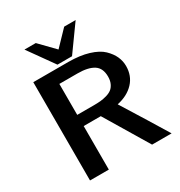

<svg xmlns="http://www.w3.org/2000/svg" viewBox="-205 -1036 1102 1176"><g transform="rotate(-30 346.5 -447.5)"><path d="M141 -895H221L322 -791L422 -895H503L373 -714H270ZM88 0V-695H335Q417 -695 477.5 -676.5Q538 -658 569.5 -627.5Q601 -597 615.5 -564.5Q630 -532 630 -497Q630 -428 586.5 -381.5Q543 -335 468 -319Q590 -124 665 0H527L342 -308H221V0ZM221 -387H339Q366 -387 386.5 -389Q407 -391 430 -397.5Q453 -404 468 -415.5Q483 -427 492.5 -447.5Q502 -468 502 -496Q502 -556 463 -581Q424 -606 349 -606H221Z"/></g></svg>

Font: Coval
Style: Bold
Weight: 700
Foundry: Context Ltd
Version: Version 001.000